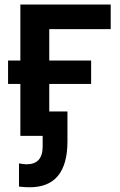

<svg xmlns="http://www.w3.org/2000/svg" viewBox="-20 -583 514 824"><path d="M61.5 118.2Q83 122.1 93.8 122.1Q163.1 122.1 163.1 45.9V0H67.4V-222.7H14.6V-323.2H67.4V-563.5H455.1V-458H191.4V-323.2H371.1V-222.7H191.4V-104.5H269.5V23.4Q269.5 220.7 107.4 220.7Q85 220.7 61.5 217.8Z"/></svg>

Font: Gothic A1
Style: Bold
Weight: 700
Version: Version 2.50